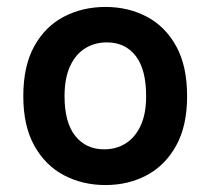

<svg xmlns="http://www.w3.org/2000/svg" viewBox="-20 -519 606 553"><path d="M284 14Q217.5 14 163.9 -14.4Q110.2 -42.8 78.7 -99.7Q47.1 -156.5 47.1 -241.9Q47.1 -329.1 78.7 -385.9Q110.2 -442.8 163.9 -470.9Q217.5 -499 284 -499Q349.5 -499 402.8 -470.9Q456.1 -442.8 487.5 -385.9Q518.9 -329.1 518.9 -241.9Q518.9 -156.5 487.5 -99.7Q456.1 -42.8 402.8 -14.4Q349.5 14 284 14ZM280 -88.9Q315.1 -88.9 342.3 -106.2Q369.6 -123.4 385.3 -157.5Q400.9 -191.5 400.9 -241.9Q400.9 -319.1 370.8 -358Q340.6 -396.9 288 -396.9Q252.7 -396.9 225 -379.7Q197.4 -362.4 181.7 -328Q165.9 -293.6 165.9 -241.9Q165.9 -166.2 196.7 -127.6Q227.6 -88.9 280 -88.9Z"/></svg>

Font: Karla
Style: Regular
Weight: 400
Designer: Jonathan Pinhorn
Version: Version 2.004;gftools[0.9.33]